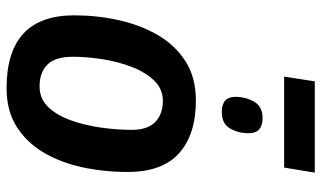

<svg xmlns="http://www.w3.org/2000/svg" viewBox="-212 -732 955 570"><g transform="rotate(90 265.0 -447.5)"><path d="M242 10Q26 10 26 -191Q26 -257 40 -321.5Q54 -386 84 -438Q114 -490 162 -521Q210 -552 279 -552Q380 -552 435.5 -502Q491 -452 491 -350Q491 -279 477 -214.5Q463 -150 433 -99.5Q403 -49 356 -19.5Q309 10 242 10ZM237 -88Q273 -88 297.5 -113Q322 -138 337 -179Q352 -220 359 -268Q366 -316 366 -362Q366 -409 342.5 -431.5Q319 -454 280 -454Q244 -454 219 -427.5Q194 -401 178.5 -360Q163 -319 156 -273Q149 -227 149 -187Q149 -135 172 -111.5Q195 -88 237 -88ZM313 -629Q268 -629 268 -669Q268 -700 282.5 -725Q297 -750 331 -750Q376 -750 376 -709Q376 -678 362 -653.5Q348 -629 313 -629ZM208 -814 222 -905H493L478 -814Z"/></g></svg>

Font: Georama SemiBold
Style: Italic
Weight: 600
Italic angle: -9°
Designer: Jean-Baptiste Levee
Foundry: Production Type
Version: Version 1.000